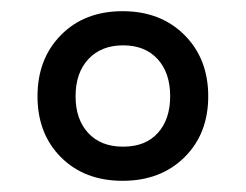

<svg xmlns="http://www.w3.org/2000/svg" viewBox="-20 -746 440 343"><path d="M199 -423Q131 -423 89 -465Q47 -507 47 -574Q47 -641 89 -683.5Q131 -726 199 -726Q267 -726 309.5 -683.5Q352 -641 352 -574Q352 -507 309.5 -465Q267 -423 199 -423ZM200 -484Q240 -484 262 -508.5Q284 -533 284 -574Q284 -616 261.5 -640.5Q239 -665 200 -665Q161 -665 138 -640.5Q115 -616 115 -574Q115 -533 137.5 -508.5Q160 -484 200 -484Z"/></svg>

Font: Noto Serif Bengali Medium
Style: Regular
Weight: 500
Designer: Juan Bruce, Universal Thirst, Indian Type Foundry and the Monotype Design Team.
Foundry: Monotype Imaging Inc.
Version: Version 2.003; ttfautohint (v1.8.4.7-5d5b)